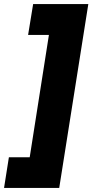

<svg xmlns="http://www.w3.org/2000/svg" viewBox="-69 -750 457 950"><path d="M368 -730 224 180H-49L-25 28H78L173 -577H70L95 -730Z"/></svg>

Font: MuseoModerno Thin Black
Style: Italic
Weight: 900
Italic angle: -9°
Version: Version 1.003